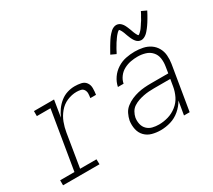

<svg xmlns="http://www.w3.org/2000/svg" viewBox="-141 -1019 1434 1291"><g transform="rotate(-30 576.0 -373.5)"><path d="M22 0H305L304 -39H177L219 -296Q225 -333 238.5 -369Q252 -405 278 -436.5Q304 -468 340.5 -483.5Q377 -499 414 -499Q430 -499 446 -495.5Q462 -492 470 -478.5Q478 -465 477.5 -449Q477 -433 474 -416H518Q522 -441 522 -466Q522 -491 508.5 -509.5Q495 -528 471 -533Q447 -538 422 -538Q393 -538 364 -529Q335 -520 310 -500Q285 -480 267 -454.5Q249 -429 237 -401L258 -530H102V-491H208L133 -39H22Z M777 8Q816 8 855 -3.5Q894 -15 926.5 -42.5Q959 -70 979 -106L961 0H1005L1062 -343Q1067 -375 1064.5 -406.5Q1062 -438 1047 -464.5Q1032 -491 1007 -508Q982 -525 951 -531.5Q920 -538 888 -538Q853 -538 818.5 -531Q784 -524 752.5 -504Q721 -484 700 -453.5Q679 -423 672 -388H716Q721 -415 738.5 -438.5Q756 -462 781.5 -475.5Q807 -489 834 -494Q861 -499 888 -499Q918 -499 947 -490.5Q976 -482 995.5 -460.5Q1015 -439 1019.5 -409.5Q1024 -380 1019 -349L1011 -298H877Q851 -298 825.5 -296Q800 -294 774.5 -288Q749 -282 724.5 -271.5Q700 -261 678 -244Q656 -227 644 -202.5Q632 -178 627 -153Q622 -119 629 -86.5Q636 -54 658 -31.5Q680 -9 711.5 -0.5Q743 8 777 8ZM786 -31Q760 -31 736 -37Q712 -43 695 -60Q678 -77 672.5 -101.5Q667 -126 671 -151Q675 -171 686 -190.5Q697 -210 715.5 -222Q734 -234 754.5 -241Q775 -248 795.5 -252Q816 -256 836 -257.5Q856 -259 877 -259H1004L995 -205Q989 -169 972.5 -135Q956 -101 925 -76.5Q894 -52 858 -41.5Q822 -31 786 -31ZM967 -582Q978 -582 988.5 -587Q999 -592 1007.5 -599Q1016 -606 1024 -615.5Q1032 -625 1037 -631.5Q1042 -638 1048 -646.5Q1054 -655 1060 -664.5Q1066 -674 1072.5 -685Q1079 -696 1086 -708.5Q1093 -721 1100 -735L1061 -753Q1058 -747 1055 -741Q1052 -735 1048.5 -729Q1045 -723 1042 -718Q1039 -713 1036.5 -708Q1034 -703 1031 -698Q1028 -693 1025 -689Q1022 -685 1019.5 -681Q1017 -677 1014.5 -673Q1012 -669 1009.5 -665.5Q1007 -662 1005 -659Q1003 -656 1001 -653Q999 -650 996.5 -647Q994 -644 989.5 -639Q985 -634 981.5 -631Q978 -628 974 -624.5Q970 -621 966 -621Q964 -621 960 -627.5Q956 -634 954.5 -637.5Q953 -641 950.5 -646Q948 -651 946 -656.5Q944 -662 942 -668Q940 -674 938 -679Q936 -684 934 -689Q932 -694 930 -699Q928 -704 925.5 -709Q923 -714 920.5 -719Q918 -724 915 -728Q912 -732 908.5 -736Q905 -740 901 -743.5Q897 -747 892 -749.5Q887 -752 881.5 -753.5Q876 -755 870 -755Q859 -755 848 -750Q837 -745 829 -738Q821 -731 812.5 -721.5Q804 -712 799 -705.5Q794 -699 788.5 -690.5Q783 -682 777 -672.5Q771 -663 764.5 -652Q758 -641 751 -628.5Q744 -616 736 -602L775 -584Q779 -590 782 -596Q785 -602 788 -608Q791 -614 794 -619Q797 -624 800 -629Q803 -634 806 -639Q809 -644 811.5 -648.5Q814 -653 817 -657Q820 -661 822.5 -664.5Q825 -668 827 -671.5Q829 -675 831.5 -678Q834 -681 836 -684Q838 -687 840.5 -690Q843 -693 847.5 -698Q852 -703 855 -706Q858 -709 862.5 -712.5Q867 -716 870 -716Q872 -716 876.5 -709.5Q881 -703 882.5 -699.5Q884 -696 886.5 -691Q889 -686 891 -680.5Q893 -675 895 -669Q897 -663 899 -658Q901 -653 903 -648Q905 -643 907 -638Q909 -633 911.5 -628Q914 -623 916.5 -618.5Q919 -614 922 -609.5Q925 -605 928.5 -601Q932 -597 936 -593.5Q940 -590 945 -587.5Q950 -585 955.5 -583.5Q961 -582 967 -582Z"/></g></svg>

Font: Iosevka Sparkle XLtObl
Style: Regular
Weight: 200
Italic angle: -9°
Designer: Belleve Invis
Foundry: Belleve Invis
Version: Version 4.5.0; ttfautohint (v1.8.3)